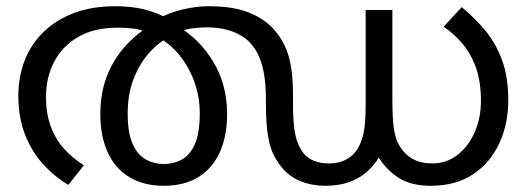

<svg xmlns="http://www.w3.org/2000/svg" viewBox="-20 -586 1695 618"><path d="M652 -566Q716 -566 761 -552.5Q806 -539 840 -512Q881 -478 902 -426Q923 -374 923 -285V-258Q923 -185 931 -150.5Q939 -116 956 -94Q970 -77 990 -68.5Q1010 -60 1040 -60Q1068 -60 1089 -70Q1110 -80 1124 -97Q1141 -119 1149 -152Q1157 -185 1157 -247V-554H1243V-264Q1243 -207 1247.5 -174Q1252 -141 1265 -118Q1282 -89 1308.5 -74.5Q1335 -60 1371 -60Q1417 -60 1452 -87Q1487 -114 1507.5 -159.5Q1528 -205 1528 -262Q1528 -323 1512 -368Q1496 -413 1468.5 -445.5Q1441 -478 1408 -500L1466 -563Q1509 -528 1543 -486.5Q1577 -445 1596.5 -391Q1616 -337 1616 -264Q1616 -187 1587 -124.5Q1558 -62 1502.5 -25Q1447 12 1367 12Q1302 12 1262.5 -14Q1223 -40 1196 -83L1201 -82Q1183 -51 1157.5 -30Q1132 -9 1100 1.5Q1068 12 1028 12Q984 12 948 -2.5Q912 -17 887 -47Q874 -63 862 -85Q850 -107 843 -146.5Q836 -186 836 -252V-263Q836 -315 829 -352.5Q822 -390 807.5 -417Q793 -444 770 -462Q748 -479 716.5 -488.5Q685 -498 646 -498Q633 -498 608.5 -496Q584 -494 558 -484L526 -468Q489 -449 458.5 -414Q428 -379 409.5 -330.5Q391 -282 391 -221Q391 -157 407.5 -121.5Q424 -86 450.5 -72Q477 -58 507 -58Q538 -58 564.5 -72Q591 -86 607 -121.5Q623 -157 623 -221Q623 -277 604 -327Q585 -377 552 -415Q519 -453 475 -473L454 -483Q431 -491 409 -494Q387 -497 359 -497Q284 -497 232.5 -467.5Q181 -438 154.5 -387.5Q128 -337 128 -273Q128 -221 143 -180Q158 -139 185.5 -108Q213 -77 250 -54L200 9Q157 -16 120.5 -55.5Q84 -95 61.5 -150.5Q39 -206 39 -277Q39 -339 59.5 -391.5Q80 -444 120 -483Q160 -522 218 -544Q276 -566 351 -566Q400 -566 441.5 -556.5Q483 -547 524 -524L548 -504Q619 -464 665 -389.5Q711 -315 711 -219Q711 -148 687.5 -96Q664 -44 618.5 -16Q573 12 507 12Q442 12 396 -16Q350 -44 326.5 -96Q303 -148 303 -219Q303 -285 323 -338Q343 -391 379 -432.5Q415 -474 462 -503L480 -521Q525 -546 569.5 -556Q614 -566 652 -566Z"/></svg>

Font: malayalam15
Style: Book
Weight: 400
Designer: Jelle Bosma - Monotype Design Team
Foundry: Monotype Imaging Inc.
Version: Version 2.003